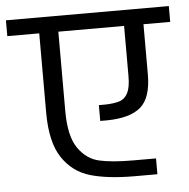

<svg xmlns="http://www.w3.org/2000/svg" viewBox="-57 -688 691 701"><g transform="rotate(-5 288.5 -337.0)"><path d="M418 -399V-583H177V-292Q177 -200 207.5 -156Q238 -112 284.5 -101.5Q331 -91 409 -91H492V-33H409Q311 -33 247 -51.5Q183 -70 145 -127Q107 -184 107 -292V-583H-10V-641H587V-583H489V-399Q489 -314 450 -280Q411 -246 326 -245H301V-303H326Q359 -304 378 -310.5Q397 -317 407.5 -337.5Q418 -358 418 -399Z"/></g></svg>

Font: Biryani Light
Style: Regular
Weight: 300
Designer: Dan Reynolds and Mathieu Réguer
Foundry: Dan Reynolds and Mathieu Réguer
Version: Version 1.004; ttfautohint (v1.1) -l 5 -r 5 -G 72 -x 0 -D la